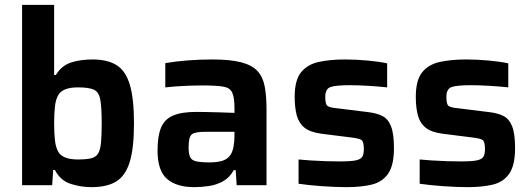

<svg xmlns="http://www.w3.org/2000/svg" viewBox="-20 -763 2188 791"><path d="M357 8Q313 8 271 -5.5Q229 -19 206 -63H199L195 0H71V-743H203V-454H210Q234 -493 272.5 -505.5Q311 -518 361 -518Q423 -518 460.5 -494.5Q498 -471 515 -413.5Q532 -356 532 -255Q532 -153 514.5 -96Q497 -39 459 -15.5Q421 8 357 8ZM301 -106Q334 -106 354 -110.5Q374 -115 383.5 -129.5Q393 -144 396 -174Q399 -204 399 -255Q399 -322 393 -353.5Q387 -385 366 -394Q345 -403 301 -403Q240 -403 221 -373Q210 -355 206.5 -325.5Q203 -296 203 -255Q203 -214 206.5 -184Q210 -154 221 -136Q240 -106 301 -106Z M781 8Q707 8 668 -26Q629 -60 629 -143Q629 -201 643 -236Q657 -271 692 -286.5Q727 -302 789 -302Q802 -302 829.5 -301.5Q857 -301 888.5 -300Q920 -299 946 -298V-318Q946 -362 936.5 -382Q927 -402 898 -406.5Q869 -411 811 -411Q789 -411 760 -410Q731 -409 704 -407Q677 -405 661 -403V-503Q751 -518 855 -518Q930 -518 975 -506Q1020 -494 1042 -469Q1064 -444 1071 -404.5Q1078 -365 1078 -312V0H955L951 -62H943Q926 -31 898.5 -16Q871 -1 840 3.5Q809 8 781 8ZM844 -94Q876 -94 897.5 -101Q919 -108 931 -127Q946 -153 946 -205V-220H825Q782 -220 769.5 -209Q757 -198 757 -156Q757 -130 763 -116.5Q769 -103 787.5 -98.5Q806 -94 844 -94Z M1408 8Q1362 8 1306.5 4Q1251 0 1210 -6V-106Q1230 -104 1259.5 -102Q1289 -100 1321.5 -99Q1354 -98 1380 -98Q1426 -98 1446.5 -102.5Q1467 -107 1473 -118Q1479 -129 1479 -149Q1479 -179 1469.5 -186Q1460 -193 1424 -197L1305 -212Q1258 -218 1234.5 -237Q1211 -256 1202.5 -288Q1194 -320 1194 -364Q1194 -433 1220.5 -465.5Q1247 -498 1294 -508Q1341 -518 1402 -518Q1447 -518 1495.5 -513.5Q1544 -509 1575 -502V-403Q1539 -407 1496 -409.5Q1453 -412 1421 -412Q1364 -412 1342 -404.5Q1320 -397 1320 -364Q1320 -336 1327.5 -328Q1335 -320 1368 -317L1497 -301Q1532 -297 1555.5 -285Q1579 -273 1591 -242.5Q1603 -212 1603 -152Q1603 -82 1579 -47.5Q1555 -13 1511.5 -2.5Q1468 8 1408 8Z M1907 8Q1861 8 1805.5 4Q1750 0 1709 -6V-106Q1729 -104 1758.5 -102Q1788 -100 1820.5 -99Q1853 -98 1879 -98Q1925 -98 1945.5 -102.5Q1966 -107 1972 -118Q1978 -129 1978 -149Q1978 -179 1968.5 -186Q1959 -193 1923 -197L1804 -212Q1757 -218 1733.5 -237Q1710 -256 1701.5 -288Q1693 -320 1693 -364Q1693 -433 1719.5 -465.5Q1746 -498 1793 -508Q1840 -518 1901 -518Q1946 -518 1994.5 -513.5Q2043 -509 2074 -502V-403Q2038 -407 1995 -409.5Q1952 -412 1920 -412Q1863 -412 1841 -404.5Q1819 -397 1819 -364Q1819 -336 1826.5 -328Q1834 -320 1867 -317L1996 -301Q2031 -297 2054.5 -285Q2078 -273 2090 -242.5Q2102 -212 2102 -152Q2102 -82 2078 -47.5Q2054 -13 2010.5 -2.5Q1967 8 1907 8Z"/></svg>

Font: Saira SemiBold
Style: Regular
Weight: 600
Designer: Hector Gatti with collaboration of the Omnibus-Type team
Foundry: Omnibus-Type
Version: Version 1.100; ttfautohint (v1.8.3)